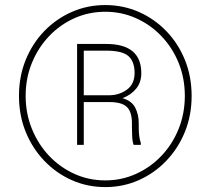

<svg xmlns="http://www.w3.org/2000/svg" viewBox="-20 -741 857 771"><path d="M56.2 -356Q56.2 -433.6 83 -500Q109.9 -566.4 157.7 -616Q205.6 -665.5 268.3 -693.1Q331.1 -720.7 402.8 -720.7Q474.6 -720.7 537.4 -693.1Q600.1 -665.5 647.9 -616Q695.8 -566.4 722.7 -500Q749.5 -433.6 749.5 -356Q749.5 -278.3 722.7 -211.9Q695.8 -145.5 647.9 -95.5Q600.1 -45.4 537.4 -17.6Q474.6 10.3 402.8 10.3Q331.1 10.3 268.3 -17.6Q205.6 -45.4 157.7 -95.5Q109.9 -145.5 83 -211.9Q56.2 -278.3 56.2 -356ZM83 -356Q83 -285.2 108.2 -223.4Q133.3 -161.6 177.2 -115.2Q221.2 -68.8 279.1 -42.7Q336.9 -16.6 402.8 -16.6Q468.3 -16.6 526.1 -42.7Q584 -68.8 628.2 -115.2Q672.4 -161.6 697.3 -223.4Q722.2 -285.2 722.2 -356Q722.2 -427.2 697.3 -488.5Q672.4 -549.8 628.2 -595.9Q584 -642.1 526.1 -668Q468.3 -693.8 402.8 -693.8Q336.9 -693.8 279.1 -668Q221.2 -642.1 177.2 -595.9Q133.3 -549.8 108.2 -488.5Q83 -427.2 83 -356ZM419.9 -331.1H316.4V-159.2H289.6V-564.5H406.2Q547.4 -564.5 547.4 -447.3Q547.4 -411.1 527.6 -386Q507.8 -360.8 472.2 -346.7Q509.3 -335.9 523.2 -308.3Q537.1 -280.8 537.1 -246.6V-229Q537.1 -189.5 545.4 -167V-159.2H516.6Q511.7 -171.9 510.7 -195.3Q509.8 -218.8 509.8 -229.5V-246.1Q509.8 -292 489.5 -311.5Q469.2 -331.1 419.9 -331.1ZM406.2 -537.6H316.4V-358.4H416.5Q459 -358.4 489.7 -381.1Q520.5 -403.8 520.5 -447.8Q520.5 -493.7 495.8 -515.6Q471.2 -537.6 406.2 -537.6Z"/></svg>

Font: Vazirmatn RD UI Thin
Style: Regular
Weight: 100
Designer: Saber Rastikerdar
Foundry: Saber Rastikerdar
Version: Version 33.003